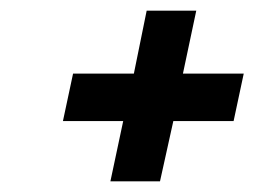

<svg xmlns="http://www.w3.org/2000/svg" viewBox="-20 -551 477 360"><path d="M348 -531H255L231 -413H117L98 -324H211L187 -211H280L305 -324H418L437 -413H323Z"/></svg>

Font: Advent Pro SemiBold
Style: Italic
Weight: 600
Italic angle: -12°
Version: Version 3.000